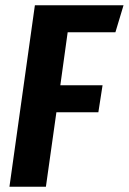

<svg xmlns="http://www.w3.org/2000/svg" viewBox="-20 -712 491 732"><path d="M420 -589H238L210 -387H371L355 -284H195L155 0H16L113 -692H451Z"/></svg>

Font: Fira Sans Compressed SemiBold
Style: Italic
Weight: 600
Width: 1
Italic angle: -8°
Designer: bBox Type GmbH & Carrois Corporate GbR & Edenspiekermann AG
Foundry: bBox Type GmbH & Carrois Corporate GbR & Edenspiekermann AG
Version: Version 4.301